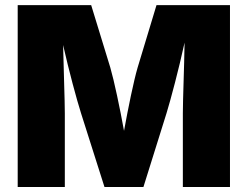

<svg xmlns="http://www.w3.org/2000/svg" viewBox="-20 -748 991 768"><path d="M50.8 0H239.3V-294.9C239.3 -348.6 234.4 -467.3 232.4 -567.9C256.3 -462.4 286.6 -350.6 304.2 -294.9L397.9 0H553.7L646 -294.9C663.6 -352.5 694.8 -469.7 718.3 -577.6C716.8 -475.1 711.4 -350.1 711.4 -294.9V0H899.9V-727.5H606L530.3 -477.1C515.1 -425.3 492.7 -316.4 476.1 -224.6C459.5 -316.4 436.5 -425.3 421.4 -477.1L344.7 -727.5H50.8Z"/></svg>

Font: Raveo ExtraBold
Style: Regular
Weight: 800
Designer: Jakub Foglar, Rasmus Andersson (Inter)
Foundry: Jakubfoglar.com
Version: Version 1.100;Glyphs 3.2.3 (3260)